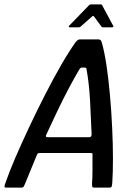

<svg xmlns="http://www.w3.org/2000/svg" viewBox="-32 -852 614 872"><path d="M-5 0Q-11 0 -11.5 -4.5Q-12 -9 -7 -22Q9 -69 37 -134Q65 -199 99.5 -272.5Q134 -346 171.5 -419.5Q209 -493 245 -555.5Q281 -618 311 -660Q316 -666 320.5 -669.5Q325 -673 330 -673H417Q422 -672 425 -669.5Q428 -667 430 -660Q442 -619 451.5 -556Q461 -493 467.5 -419Q474 -345 477.5 -270.5Q481 -196 481 -131.5Q481 -67 478 -23Q477 -9 475 -4.5Q473 0 466 0H395Q389 0 387.5 -3Q386 -6 386 -18Q388 -44 388 -79Q388 -114 388 -148Q389 -154 387 -155.5Q385 -157 378 -157H149Q143 -157 140.5 -155.5Q138 -154 135 -147Q122 -114 107 -79Q92 -44 82 -18Q77 -6 74.5 -3Q72 0 67 0ZM184 -229H374Q379 -229 381.5 -232Q384 -235 384 -244Q381 -318 377 -394.5Q373 -471 361 -538Q361 -545 354 -545H339Q334 -545 329 -538Q308 -503 281.5 -453Q255 -403 228.5 -347.5Q202 -292 178 -240Q176 -236 176.5 -232.5Q177 -229 184 -229ZM284 -728Q281 -728 280.5 -730.5Q280 -733 282 -735L372 -828Q375 -832 380 -832H426Q431 -832 432 -828L482 -735Q484 -733 482.5 -730.5Q481 -728 477 -728H435Q431 -728 429 -731L395 -777Q391 -782 386 -777L334 -731Q330 -728 326 -728Z"/></svg>

Font: Glory Thin Medium
Style: Italic
Weight: 500
Italic angle: -12°
Version: Version 1.011